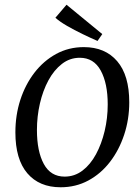

<svg xmlns="http://www.w3.org/2000/svg" viewBox="-20 -780 591 811"><path d="M236 11Q146 11 95.5 -48Q45 -107 45 -221Q45 -294 66 -358.5Q87 -423 125.5 -473Q164 -523 217 -552Q270 -581 334 -581Q424 -581 475 -521.5Q526 -462 526 -348Q526 -276 504.5 -211Q483 -146 444.5 -96Q406 -46 353 -17.5Q300 11 236 11ZM253 -34Q295 -34 328.5 -59.5Q362 -85 385.5 -128.5Q409 -172 422 -226.5Q435 -281 435 -339Q435 -428 405.5 -482Q376 -536 317 -536Q275 -536 241.5 -510Q208 -484 184.5 -440.5Q161 -397 148.5 -342.5Q136 -288 136 -231Q136 -141 165 -87.5Q194 -34 253 -34ZM412 -636 392 -607Q362 -620 328 -636.5Q294 -653 263.5 -670.5Q233 -688 214 -705L261 -760Z"/></svg>

Font: Rasa
Style: Italic
Weight: 400
Italic angle: -7.10001°
Designer: Anna Giedrys (Yrsa+Rasa design), David Brezina (Yrsa art-direction, Rasa art-direction, design)
Foundry: Rosetta Type Foundry
Version: Version 2.004